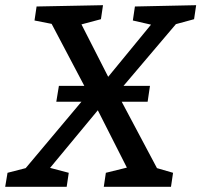

<svg xmlns="http://www.w3.org/2000/svg" viewBox="-39 -720 776 740"><path d="M717 -700 709 -646 639 -627 437 -389H539L530 -328H430L566 -72L628 -54L620 0H361L369 -54L450 -74L338 -295L154 -73L226 -54L218 0H-19L-10 -54L60 -72L275 -328H178L188 -389H286L160 -628L94 -641L102 -695L358 -700L350 -646L275 -626L378 -424L543 -625L473 -641L481 -695Z"/></svg>

Font: Bitter Pro Medium
Style: Italic
Weight: 500
Italic angle: -9°
Designer: Sol Matas, and Bitter project Authors
Foundry: Sol Matas
Version: Version 1.010